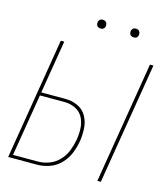

<svg xmlns="http://www.w3.org/2000/svg" viewBox="-131 -1019 982 1121"><g transform="rotate(15 360.0 -458.5)"><path d="M563 0H584L705 -735H684ZM24 0H198Q235 0 273 -13Q311 -26 340 -56Q369 -86 383.5 -122.5Q398 -159 405 -197Q411 -237 408.5 -276.5Q406 -316 387.5 -349Q369 -382 334 -398Q299 -414 259 -414H113L166 -735H145ZM198 -19H48L110 -395H259Q294 -395 325 -380Q356 -365 371.5 -335Q387 -305 388.5 -270Q390 -235 384 -200Q378 -166 365 -132.5Q352 -99 326 -71.5Q300 -44 266 -31.5Q232 -19 198 -19ZM551 -864Q557 -864 563 -866Q569 -868 572.5 -873Q576 -878 577 -884Q578 -892 576 -900Q574 -908 567 -912.5Q560 -917 551 -917Q545 -917 539.5 -915Q534 -913 530 -907.5Q526 -902 525 -897Q524 -888 526 -880Q528 -872 535.5 -868Q543 -864 551 -864ZM351 -864Q357 -864 363 -866Q369 -868 372.5 -873Q376 -878 377 -884Q378 -892 376 -900Q374 -908 367 -912.5Q360 -917 351 -917Q345 -917 339.5 -915Q334 -913 330 -907.5Q326 -902 325 -897Q324 -888 326 -880Q328 -872 335.5 -868Q343 -864 351 -864Z"/></g></svg>

Font: Iosevka Sparkle Thin
Style: Italic
Weight: 100
Italic angle: -9°
Designer: Belleve Invis
Foundry: Belleve Invis
Version: Version 4.5.0; ttfautohint (v1.8.3)